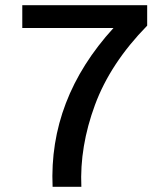

<svg xmlns="http://www.w3.org/2000/svg" viewBox="-20 -721 650 741"><path d="M418 -613H66V-701H548V-622Q406 -477 346.5 -316Q287 -155 294 0H183Q168 -339 418 -613Z"/></svg>

Font: LT Superior Semi-bold
Style: Regular
Weight: 600
Designer: Daniel Lyons
Foundry: LyonsType
Version: Version 1.0